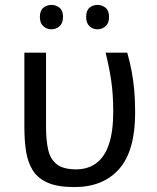

<svg xmlns="http://www.w3.org/2000/svg" viewBox="-20 -750 638 780"><path d="M282 10Q215 10 174.5 -7.5Q134 -25 113.5 -57.5Q93 -90 86 -134.5Q79 -179 79 -233V-536H167V-236Q167 -179 176 -140.5Q185 -102 211.5 -82Q238 -62 289 -62Q337 -62 371 -87Q405 -112 422.5 -164Q440 -216 440 -296Q440 -366 432 -421Q424 -476 409 -536H497Q508 -497 515 -459.5Q522 -422 525.5 -382Q529 -342 529 -292Q529 -137 464 -63.5Q399 10 282 10ZM142 -681Q142 -707 156 -718.5Q170 -730 189 -730Q208 -730 222 -718.5Q236 -707 236 -681Q236 -656 222 -643.5Q208 -631 189 -631Q170 -631 156 -643.5Q142 -656 142 -681ZM330 -681Q330 -707 343.5 -718.5Q357 -730 376 -730Q395 -730 409 -718.5Q423 -707 423 -681Q423 -656 409 -643.5Q395 -631 376 -631Q357 -631 343.5 -643.5Q330 -656 330 -681Z"/></svg>

Font: Noto Sans Ambassadori
Style: Regular
Weight: 400
Designer: Monotype Design Team
Foundry: Monotype Imaging Inc.
Version: Version 2.013